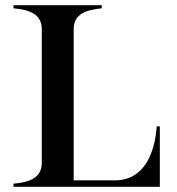

<svg xmlns="http://www.w3.org/2000/svg" viewBox="-20 -720 683 740"><path d="M584 -233C577 -134 538 -25 423 -25H264V-607C264 -666 311 -682 372 -688V-700H32V-688C95 -682 141 -666 141 -607V-93C141 -34 95 -18 32 -12V0H596V-233Z"/></svg>

Font: Sprat Medium
Style: Regular
Weight: 500
Designer: Ethan Nakache
Foundry: Collletttivo
Version: Version 2.000;Glyphs 3.2 (3217)